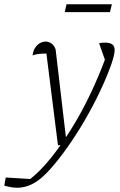

<svg xmlns="http://www.w3.org/2000/svg" viewBox="-99 -682 562 901"><path d="M-79 189 -72 151 43 158Q90 121 138.5 61Q187 1 235 -76Q283 -153 325 -241Q367 -329 400 -420L401 -380L366 -479Q376 -482 394 -482Q416 -482 427.5 -474Q439 -466 439 -447Q439 -426 424 -382Q402 -320 369.5 -251.5Q337 -183 297.5 -115.5Q258 -48 216.5 10.5Q175 69 136.5 112Q98 155 66 174Q25 199 -18 199Q-46 199 -79 189ZM173 0 115 -461 137 -431Q99 -431 83 -429Q67 -427 54 -422Q56 -442 65 -456.5Q74 -471 87.5 -479Q101 -487 115 -487Q130 -487 143 -477.5Q156 -468 162 -450L210 -40H231L206 -3ZM205 -625 213 -662H426L417 -625Z"/></svg>

Font: Piazzolla Thin Thin
Style: Italic
Weight: 250
Italic angle: -11.3°
Version: Version 2.005